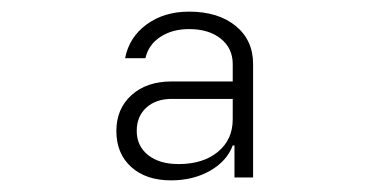

<svg xmlns="http://www.w3.org/2000/svg" viewBox="-20 -760 640 330"><path d="M274 -450Q231 -450 205.5 -473Q180 -496 180 -535Q180 -573 206 -596.5Q232 -620 275 -620H380V-650Q380 -677 359.5 -693.5Q339 -710 305 -710Q276 -710 255.5 -696.5Q235 -683 230 -660H195Q202 -696 232 -718Q262 -740 305 -740Q355 -740 385 -715.5Q415 -691 415 -650V-455H383V-510H380Q370 -483 341 -466.5Q312 -450 274 -450ZM287 -478Q329 -478 354.5 -499Q380 -520 380 -555V-590H275Q248 -590 231.5 -575Q215 -560 215 -535Q215 -509 234.5 -493.5Q254 -478 287 -478Z"/></svg>

Font: Tiny Thin
Style: Regular
Weight: 100
Monospace: yes
Designer: Philipp Nurullin, Konstantin Bulenkov
Foundry: JetBrains
Version: Version 2.251; ttfautohint (v1.8.4.7-5d5b)